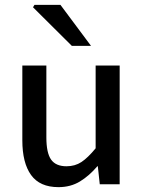

<svg xmlns="http://www.w3.org/2000/svg" viewBox="-20 -759 590 791"><path d="M221 12Q144 12 108 -38Q72 -88 72 -181V-489H171V-193Q171 -129 190.5 -101.5Q210 -74 254 -74Q289 -74 315.5 -91.5Q342 -109 374 -148V-489H473V0H391L383 -74H381Q348 -35 309.5 -11.5Q271 12 221 12ZM276 -570 116 -729 122 -739H229L355 -570Z"/></svg>

Font: Source Sans 3 ExtraLight Medium
Style: Regular
Weight: 500
Version: Version 3.052;hotconv 1.1.0;makeotfexe 2.6.0